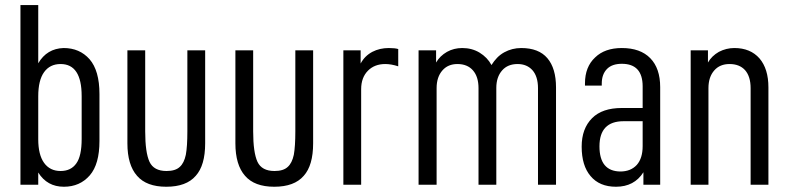

<svg xmlns="http://www.w3.org/2000/svg" viewBox="-20 -710 3031 738"><path d="M127 -46.9V0H58.6V-690.4H127V-466.8Q160.2 -523.4 224.6 -525.4Q286.1 -525.4 324.2 -482.4Q362.3 -438.5 362.3 -348.6V-168Q362.3 -79.1 325.2 -36.1Q287.1 7.8 225.6 7.8Q161.1 7.8 127 -46.9ZM293.9 -175.8V-340.8Q293.9 -463.9 212.9 -463.9Q171.9 -463.9 149.4 -432.6Q127 -401.4 127 -339.8V-174.8Q127 -115.2 149.4 -84Q171.9 -52.7 212.9 -52.7Q252.9 -52.7 273.4 -82Q293.9 -110.4 293.9 -175.8Z M469.7 -516.6H538.1V-205.1Q538.1 -124 554.7 -87.9Q571.3 -52.7 620.1 -52.7Q654.3 -52.7 670.9 -68.4Q687.5 -83 694.3 -115.2Q700.2 -147.5 700.2 -205.1V-516.6H768.6V-159.2Q768.6 -74.2 732.4 -34.2Q696.3 7.8 619.1 7.8Q543 7.8 506.8 -34.2Q469.7 -76.2 469.7 -159.2Z M884.8 -516.6H953.1V-205.1Q953.1 -124 969.7 -87.9Q986.3 -52.7 1035.2 -52.7Q1069.3 -52.7 1085.9 -68.4Q1102.5 -83 1109.4 -115.2Q1115.2 -147.5 1115.2 -205.1V-516.6H1183.6V-159.2Q1183.6 -74.2 1147.5 -34.2Q1111.3 7.8 1034.2 7.8Q958 7.8 921.9 -34.2Q884.8 -76.2 884.8 -159.2Z M1299.8 -516.6H1366.2V-465.8Q1381.8 -495.1 1411.1 -510.7Q1439.5 -525.4 1474.6 -525.4Q1498 -525.4 1510.7 -521.5V-455.1Q1483.4 -463.9 1460.9 -463.9Q1419.9 -463.9 1394.5 -438.5Q1368.2 -412.1 1368.2 -367.2V0H1299.8Z M1588.9 -516.6H1656.2V-469.7Q1670.9 -495.1 1698.2 -510.7Q1724.6 -525.4 1756.8 -525.4Q1793.9 -525.4 1823.2 -507.8Q1853.5 -489.3 1869.1 -460Q1878.9 -475.6 1890.6 -487.8Q1902.3 -500 1918 -508.8Q1948.2 -525.4 1983.4 -525.4Q2050.8 -525.4 2084 -486.3Q2117.2 -447.3 2117.2 -374V0H2047.9V-371.1Q2047.9 -416 2026.4 -440.4Q2004.9 -463.9 1969.7 -463.9Q1931.6 -463.9 1910.2 -439.5Q1887.7 -414.1 1887.7 -372.1V0H1819.3V-371.1Q1819.3 -415 1797.9 -439.5Q1776.4 -463.9 1738.3 -463.9Q1702.1 -463.9 1680.7 -439.5Q1658.2 -414.1 1658.2 -371.1V0H1588.9Z M2517.6 -375V0H2453.1V-47.9Q2418 7.8 2347.7 7.8Q2284.2 7.8 2250 -33.2Q2215.8 -73.2 2215.8 -146.5Q2215.8 -215.8 2255.9 -255.9Q2294.9 -294.9 2370.1 -294.9H2450.2V-377.9Q2450.2 -464.8 2370.1 -464.8Q2333 -464.8 2313.5 -445.3Q2293 -424.8 2293 -388.7V-380.9H2228.5V-389.6Q2228.5 -453.1 2267.6 -489.3Q2304.7 -525.4 2370.1 -525.4Q2441.4 -525.4 2479.5 -486.3Q2517.6 -447.3 2517.6 -375ZM2450.2 -148.4V-244.1H2377Q2284.2 -244.1 2284.2 -147.5Q2284.2 -51.8 2364.3 -50.8Q2404.3 -50.8 2427.7 -76.2Q2450.2 -101.6 2450.2 -148.4Z M2634.8 -516.6H2701.2V-469.7Q2715.8 -495.1 2743.2 -510.7Q2771.5 -525.4 2802.7 -525.4Q2864.3 -525.4 2899.4 -485.4Q2933.6 -445.3 2933.6 -374V0H2865.2V-371.1Q2865.2 -416 2843.8 -440.4Q2822.3 -463.9 2784.2 -463.9Q2747.1 -463.9 2725.6 -439.5Q2703.1 -414.1 2703.1 -371.1V0H2634.8Z"/></svg>

Font: Dinish Condensed
Style: Regular
Weight: 400
Width: 3
Designer: Bert Driehuis
Foundry: Playbeing
Version: Version 3.006; git-39231f3c-release